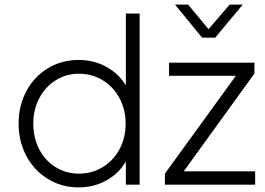

<svg xmlns="http://www.w3.org/2000/svg" viewBox="-20 -804 1153 836"><path d="M61 -266Q61 -344 95 -407.5Q129 -471 189 -507Q249 -543 322 -543Q388 -543 442 -513.5Q496 -484 528 -433V-745H588V0H528V-101Q497 -48 442.5 -18Q388 12 322 12Q249 12 189 -24.5Q129 -61 95 -124.5Q61 -188 61 -266ZM324 -48Q381 -48 427.5 -76.5Q474 -105 500.5 -154.5Q527 -204 527 -266Q527 -327 500.5 -376.5Q474 -426 427.5 -454.5Q381 -483 324 -483Q268 -483 222.5 -454.5Q177 -426 151 -376.5Q125 -327 125 -266Q125 -204 150.5 -154.5Q176 -105 221.5 -76.5Q267 -48 324 -48ZM698 -48 1007 -474H716V-531H1088V-484L780 -58H1091V0H698ZM799 -784 888 -677 980 -784H1037L917 -640H860L742 -784Z"/></svg>

Font: Evergrow Sans
Style: Light
Weight: 300
Foundry: 10Web
Version: Version 1.000